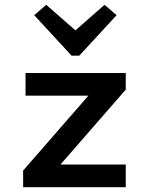

<svg xmlns="http://www.w3.org/2000/svg" viewBox="-20 -777 620 797"><path d="M76 0V-69L347 -380H86V-474H502V-405L231 -94H502V0ZM277 -546 122 -714 172 -757 293 -651 414 -757 464 -714 309 -546Z"/></svg>

Font: Sometype Mono SemiBold
Style: Regular
Weight: 600
Designer: Ryoichi Tsunekawa
Foundry: Dharma Type
Version: Version 1.001